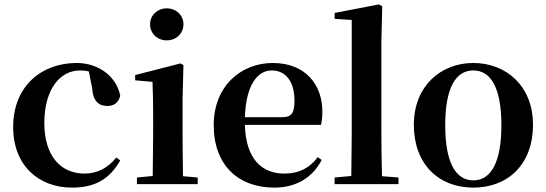

<svg xmlns="http://www.w3.org/2000/svg" viewBox="-20 -839 2489 875"><path d="M308 16C415 16 480 -24 528 -108L510 -121C472 -74 424 -48 365 -48C254 -48 182 -132 182 -278C182 -429 251 -518 345 -518C359 -518 372 -517 385 -513L400 -437C404 -376 432 -356 469 -356C499 -356 519 -370 528 -402C512 -488 432 -552 329 -552C173 -552 40 -450 40 -260C40 -83 158 16 308 16Z M740 -655C782 -655 816 -685 816 -729C816 -770 782 -801 740 -801C698 -801 664 -770 664 -729C664 -685 698 -655 740 -655ZM675 0H881V-30L814 -36C813 -94 812 -180 812 -235V-388L816 -542L803 -550L596 -497V-473L675 -466C677 -418 678 -375 678 -308V-235L676 -37L604 -30V0Z M1230 16C1329 16 1404 -29 1446 -110L1428 -123C1393 -76 1346 -48 1275 -48C1175 -48 1100 -113 1096 -270H1443C1447 -288 1449 -306 1449 -331C1449 -455 1370 -552 1223 -552C1081 -552 954 -449 954 -269C954 -84 1068 16 1230 16ZM1096 -305C1101 -452 1154 -518 1218 -518C1282 -518 1322 -468 1322 -380C1322 -326 1310 -305 1267 -305Z M1580 0H1796V-30L1721 -36C1719 -100 1718 -172 1718 -235V-651L1722 -810L1707 -819L1505 -780V-753L1583 -748V-235L1581 -37L1505 -30V0Z M2137 16C2295 16 2409 -90 2409 -270C2409 -449 2285 -552 2137 -552C1990 -552 1866 -448 1866 -270C1866 -92 1978 16 2137 16ZM2137 -17C2056 -17 2009 -100 2009 -268C2009 -437 2056 -518 2137 -518C2218 -518 2265 -437 2265 -268C2265 -100 2218 -17 2137 -17Z"/></svg>

Font: Noto Serif KR
Style: Bold
Weight: 700
Designer: Ryoko NISHIZUKA 西塚涼子 (kana & ideographs); Frank Grießhammer (Latin, Greek & Cyrillic); Wenlong ZHANG 张文龙 (bopomofo); San
Foundry: Adobe
Version: Version 2.001;hotconv 1.1.0;makeotfexe 2.6.0